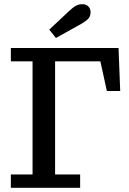

<svg xmlns="http://www.w3.org/2000/svg" viewBox="-20 -900 620 920"><path d="M32 -606V-670H548L556 -464H492L461 -606H244V-64H364V0H32V-64H136V-606ZM216 -758 312 -848Q330 -865 344 -872.5Q358 -880 375 -880Q392 -880 403 -869.5Q414 -859 414 -841Q414 -822 402.5 -810Q391 -798 370 -786Q339 -769 309 -752Q279 -735 248 -718Z"/></svg>

Font: Source Serif 4 Caption
Style: Regular
Weight: 400
Designer: Frank Grießhammer
Foundry: Adobe Systems Incorporated
Version: Version 4.004;hotconv 1.0.117;makeotfexe 2.5.65602